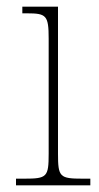

<svg xmlns="http://www.w3.org/2000/svg" viewBox="-20 -556 298 576"><path d="M28 0H251V-20H228C159 -20 154 -25 154 -95V-536H47V-516H61C119 -516 126 -510 126 -440V-95C126 -25 121 -20 53 -20H28Z"/></svg>

Font: Noto Serif Devanagari SemiCondensed Thin
Style: Regular
Weight: 100
Width: 4
Designer: Universal Thirst, Indian Type Foundry and the Monotype Design Team
Foundry: Monotype Imaging Inc.
Version: Version 2.004